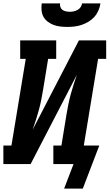

<svg xmlns="http://www.w3.org/2000/svg" viewBox="-21 -975 651 1141"><path d="M379 -815Q358 -815 337 -817.5Q316 -820 297.5 -827Q279 -834 263 -846Q247 -858 237.5 -875Q228 -892 226 -913Q224 -934 227 -955H336Q334 -944 338 -933Q342 -922 350.5 -916Q359 -910 370.5 -907.5Q382 -905 394 -905Q405 -905 417 -907.5Q429 -910 440 -916Q451 -922 458 -932.5Q465 -943 467 -955H576Q573 -934 564 -913Q555 -892 540 -875Q525 -858 505 -846Q485 -834 464 -827Q443 -820 421.5 -817.5Q400 -815 379 -815ZM471 146H360L416 0H296V-110H344L374 -294Q379 -324 385 -354Q391 -384 399 -413.5Q407 -443 416.5 -472.5Q426 -502 436 -531L161 0H-1V-110H47L132 -625H99V-735H313V-625H265L235 -441Q230 -411 224 -381Q218 -351 210 -321.5Q202 -292 192.5 -262.5Q183 -233 173 -204L448 -735H610V-625H562L477 -110H569Z"/></svg>

Font: Iosevka Etoile XBdObl
Style: Regular
Weight: 800
Italic angle: -9°
Designer: Belleve Invis
Foundry: Belleve Invis
Version: Version 15.5.2; ttfautohint (v1.8.4)